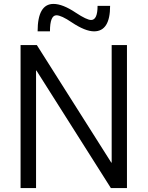

<svg xmlns="http://www.w3.org/2000/svg" viewBox="-20 -960 753 980"><path d="M367 -895Q423 -858 445 -858Q478 -858 478 -930H542Q542 -800 460 -800Q415 -800 346 -846Q293 -882 268 -882Q235 -882 235 -800H172Q172 -940 253 -940Q300 -940 367 -895ZM85 0V-730H168L548 -130H550V-730H628V0H546L166 -600H164V0Z"/></svg>

Font: M PLUS 1p
Style: Regular
Weight: 400
Version: Version 1.062